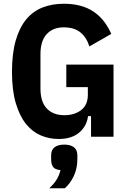

<svg xmlns="http://www.w3.org/2000/svg" viewBox="-20 -730 686 1025"><path d="M466 -110H450Q443 -56 402.5 -22Q362 12 293 12Q243 12 198 -7Q153 -26 119 -68Q85 -110 64.5 -178.5Q44 -247 44 -346Q44 -445 64 -514Q84 -583 120 -626.5Q156 -670 207 -690Q258 -710 321 -710Q415 -710 477 -669.5Q539 -629 574 -549L457 -482Q443 -529 410 -556.5Q377 -584 320 -584Q263 -584 229.5 -548Q196 -512 196 -440V-258Q196 -186 230 -150.5Q264 -115 324 -115Q378 -115 413.5 -142.5Q449 -170 449 -224V-265H334V-385H586V0H466ZM323 42Q356 42 374.5 56Q393 70 393 100V120Q393 169 374 209.5Q355 250 326 275H243Q267 253 281.5 230Q296 207 303 178Q275 176 264 162Q253 148 253 120V100Q253 70 271.5 56Q290 42 323 42Z"/></svg>

Font: IBM Plex Sans Cond
Style: Bold
Weight: 700
Width: 3
Designer: Mike Abbink, Paul van der Laan, Pieter van Rosmalen
Foundry: Bold Monday
Version: Version 1.3